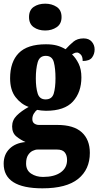

<svg xmlns="http://www.w3.org/2000/svg" viewBox="-32 -791 535 1045"><path d="M199 234Q-12 234 -12 100Q-12 50 20 18.5Q52 -13 107 -18Q81 -29 57.5 -48Q34 -67 34 -103Q34 -137 59 -162Q84 -187 124 -209Q82 -224 52.5 -262.5Q23 -301 23 -365Q23 -454 70 -502Q117 -550 218 -550Q252 -550 276.5 -543.5Q301 -537 325 -523Q346 -546 367.5 -564Q389 -582 423 -582Q452 -582 467.5 -564Q483 -546 483 -522Q483 -497 469 -478Q455 -459 418 -459Q418 -484 407 -494.5Q396 -505 388 -505Q378 -505 371.5 -501.5Q365 -498 360 -495Q381 -475 396 -444.5Q411 -414 411 -370Q411 -289 365 -238.5Q319 -188 218 -188Q209 -188 193.5 -189.5Q178 -191 170 -193Q162 -188 153 -174Q144 -160 144 -143Q144 -126 155 -118.5Q166 -111 180 -111H280Q369 -111 413 -71Q457 -31 457 41Q457 131 393.5 182.5Q330 234 199 234ZM216 -250Q251 -250 260.5 -282Q270 -314 270 -365Q270 -418 261 -452.5Q252 -487 217 -487Q183 -487 173 -451.5Q163 -416 163 -364Q163 -315 173 -282.5Q183 -250 216 -250ZM202 172Q263 172 298 147.5Q333 123 333 80Q333 54 320.5 38.5Q308 23 279 23H172Q160 23 145.5 30Q131 37 120.5 53.5Q110 70 110 99Q110 136 137.5 154Q165 172 202 172ZM214 -625Q177 -625 151.5 -643Q126 -661 126 -698Q126 -736 151.5 -753.5Q177 -771 214 -771Q250 -771 276.5 -753.5Q303 -736 303 -698Q303 -661 276.5 -643Q250 -625 214 -625Z"/></svg>

Font: Noto Serif Tamil ExtraCondensed Black
Style: Regular
Weight: 900
Width: 2
Designer: Indian Type Foundry, Tom Grace, and the Monotype Design Team
Foundry: Monotype Imaging Inc.
Version: Version 2.004; ttfautohint (v1.8.4.7-5d5b)